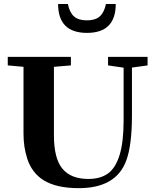

<svg xmlns="http://www.w3.org/2000/svg" viewBox="-20 -956 800 989"><path d="M428.2 -786.6Q279.3 -786.6 279.3 -935.5H329.6Q338.4 -891.6 361.3 -871.3Q384.3 -851.1 427.2 -851.1Q470.7 -851.1 493.7 -871.3Q516.6 -891.6 525.9 -935.5H576.2Q576.2 -786.6 428.2 -786.6ZM385.7 13.2Q271 13.2 205.1 -27.3Q174.8 -45.9 153.3 -74.5Q131.8 -103 121.1 -136.5Q110.4 -169.9 105.7 -201.2Q101.1 -232.4 101.1 -265.6V-611.8L20 -619.1V-663.1H345.2V-619.1L257.8 -611.8V-259.3Q257.8 -139.2 301.8 -86.7Q345.7 -34.2 435.1 -34.2Q497.1 -34.2 536.1 -62.3Q575.2 -90.3 595.9 -157.2Q616.7 -224.1 616.7 -334.5V-607.4L536.6 -619.1V-663.1H740.2V-619.1L659.7 -607.9V-361.8Q659.7 -207 629.9 -127.9Q577.6 13.2 385.7 13.2Z"/></svg>

Font: Elstob 6pt
Style: Bold
Weight: 700
Designer: Peter S. Baker
Version: Version 1.015